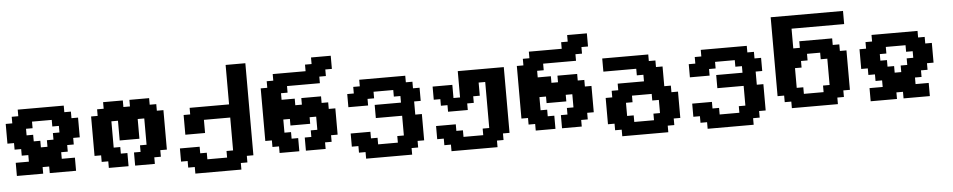

<svg xmlns="http://www.w3.org/2000/svg" viewBox="-48 -1284 9024 1818"><g transform="rotate(-5 4463.5 -375.0)"><path d="M375 0H625V-125H500V-187.5H562.5V-250H625V-312.5H687.5V-500H625V-562.5H562.5V-625H125V-562.5H62.5V-500H0V-312.5H62.5V-250H125V-187.5H187.5V-125H62.5V0H312.5V-62.5H375ZM375 -250H312.5V-312.5H250V-375H187.5V-437.5H250V-500H437.5V-437.5H500V-375H437.5V-312.5H375Z M1186.5 0H1374V-62.5H1436.5V-125H1499V-500H1436.5V-562.5H1374V-625H1186.5V-562.5H1124V-625H936.5V-562.5H874V-500H811.5V-125H874V-62.5H936.5V0H1124V-125H1061.5V-187.5H999V-437.5H1061.5V-250H1249V-437.5H1311.5V-187.5H1249V-125H1186.5Z M1748 125H2185.5V62.5H2248V0H2310.5V-875H2123V-500H1748V-437.5H1685.5V-250H1873V-375H2123V-62.5H2060.5V0H1873V-62.5H1810.5V-125H1623V0H1685.5V62.5H1748Z M2809.6 0H2997.1V-62.5H3059.6V-125H3122.1V-375H3059.6V-437.5H2997.1V-500H2809.6V-437.5H2747.1V-500H2622.1V-562.5H2684.6V-625H2997.1V-687.5H3059.6V-750H3122.1V-875H2934.6V-812.5H2872.1V-750H2559.6V-687.5H2497.1V-625H2434.6V-125H2497.1V-62.5H2559.6V0H2747.1V-125H2684.6V-187.5H2622.1V-312.5H2684.6V-250H2872.1V-312.5H2934.6V-187.5H2872.1V-125H2809.6Z M3371.1 125H3808.6V62.5H3871.1V0H3933.6V-250H3871.1V-375H3933.6V-500H3871.1V-562.5H3808.6V-625H3371.1V-562.5H3308.6V-500H3246.1V-375H3433.6V-437.5H3496.1V-500H3683.6V-437.5H3746.1V-375H3496.1V-250H3746.1V-62.5H3683.6V0H3496.1V-62.5H3433.6V-125H3246.1V0H3308.6V62.5H3371.1Z M4182.6 125H4620.1V62.5H4682.6V0H4745.1V-625H4307.6V-375H4245.1V-500H4057.6V-375H4120.1V-312.5H4182.6V-250H4370.1V-312.5H4432.6V-375H4495.1V-500H4557.6V-62.5H4495.1V0H4307.6V-62.5H4245.1V-125H4057.6V0H4120.1V62.5H4182.6Z M5244.1 0H5431.6V-62.5H5494.1V-125H5556.6V-375H5494.1V-437.5H5431.6V-500H5244.1V-437.5H5181.6V-500H5056.6V-562.5H5119.1V-625H5431.6V-687.5H5494.1V-750H5556.6V-875H5369.1V-812.5H5306.6V-750H4994.1V-687.5H4931.6V-625H4869.1V-125H4931.6V-62.5H4994.1V0H5181.6V-125H5119.1V-187.5H5056.6V-312.5H5119.1V-250H5306.6V-312.5H5369.1V-187.5H5306.6V-125H5244.1Z M5805.7 125H6243.2V62.5H6305.7V0H6368.2V-250H6305.7V-312.5H6243.2V-500H6180.7V-562.5H6118.2V-625H5680.7V-500H5993.2V-437.5H6055.7V-375H5805.7V-312.5H5743.2V-250H5680.7V0H5743.2V62.5H5805.7ZM6118.2 0H5930.7V-62.5H5868.2V-187.5H5930.7V-250H6118.2V-187.5H6180.7V-62.5H6118.2Z M6617.2 125H7054.7V62.5H7117.2V0H7179.7V-250H7117.2V-375H7179.7V-500H7117.2V-562.5H7054.7V-625H6617.2V-562.5H6554.7V-500H6492.2V-375H6679.7V-437.5H6742.2V-500H6929.7V-437.5H6992.2V-375H6742.2V-250H6992.2V-62.5H6929.7V0H6742.2V-62.5H6679.7V-125H6492.2V0H6554.7V62.5H6617.2Z M7428.7 0H7866.2V-62.5H7928.7V-125H7991.2V-500H7928.7V-562.5H7866.2V-625H7553.7V-562.5H7491.2V-750H7991.2V-875H7303.7V-125H7366.2V-62.5H7428.7ZM7741.2 -125H7553.7V-187.5H7491.2V-375H7553.7V-437.5H7616.2V-500H7741.2V-437.5H7803.7V-187.5H7741.2Z M8490.2 0H8740.2V-125H8615.2V-187.5H8677.7V-250H8740.2V-312.5H8802.7V-500H8740.2V-562.5H8677.7V-625H8240.2V-562.5H8177.7V-500H8115.2V-312.5H8177.7V-250H8240.2V-187.5H8302.7V-125H8177.7V0H8427.7V-62.5H8490.2ZM8490.2 -250H8427.7V-312.5H8365.2V-375H8302.7V-437.5H8365.2V-500H8552.7V-437.5H8615.2V-375H8552.7V-312.5H8490.2Z"/></g></svg>

Font: Faithful 32x
Style: Semibold
Weight: 400
Foundry: Faithful Resource Pack
Version: Version 1.0; January 27, 2023